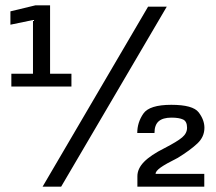

<svg xmlns="http://www.w3.org/2000/svg" viewBox="-20 -699 808 719"><path d="M22.5 -375V-423H103.5V-624L19 -606.5V-656.5L112.5 -679H167.5V-423H247.5V-375ZM139.5 0 534.5 -674H604.5L209 0ZM494.5 0V-39Q494.5 -67.5 519.5 -93Q544.5 -118.5 596.5 -144.5Q644 -169 662.2 -184.5Q680.5 -200 680.5 -220.5Q680.5 -244.5 665.5 -251.5Q650.5 -258.5 622 -258.5Q590 -258.5 574.2 -244.8Q558.5 -231 558.5 -201H494Q494 -240.5 516.8 -273.5Q539.5 -306.5 621.5 -306.5Q702.5 -306.5 724 -278.2Q745.5 -250 745.5 -220.5Q745.5 -186.5 719.2 -161.8Q693 -137 646 -108Q600 -85 581.2 -71.5Q562.5 -58 562.5 -48H745V0Z"/></svg>

Font: Anybody SemiBold
Style: Regular
Weight: 600
Designer: Tyler Finck
Foundry: Etcetera Type Company
Version: Version 1.010; ttfautohint (v1.8.3) -l 8 -r 50 -G 200 -x 14 